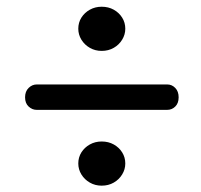

<svg xmlns="http://www.w3.org/2000/svg" viewBox="-20 -636 610 582"><path d="M288.2 -481.7Q268.4 -481.7 252.3 -491Q236.2 -500.2 226.7 -515.7Q217.3 -531.2 217.3 -548.9Q217.3 -567.5 226.7 -582.6Q236.2 -597.6 252.3 -606.6Q268.4 -615.6 288.2 -615.6Q308.7 -615.6 324.8 -606.6Q340.9 -597.6 350.3 -582.6Q359.8 -567.5 359.8 -548.9Q359.8 -531.2 350.3 -515.7Q340.9 -500.2 324.8 -491Q308.7 -481.7 288.2 -481.7ZM56 -341Q56 -359 66.8 -369.5Q77.5 -380 91.5 -380H487Q501 -380 511.2 -369.5Q521.5 -359 521.5 -341Q521.5 -323 511.2 -313Q501 -303 487 -303H91Q77.5 -303 66.8 -313Q56 -323 56 -341ZM288.2 -73.2Q268.4 -73.2 252.3 -82.5Q236.2 -91.7 226.7 -107.2Q217.3 -122.7 217.3 -140.4Q217.3 -159 226.7 -174.1Q236.2 -189.1 252.3 -198.1Q268.4 -207.1 288.2 -207.1Q308.7 -207.1 324.8 -198.1Q340.9 -189.1 350.3 -174.1Q359.8 -159 359.8 -140.4Q359.8 -122.7 350.3 -107.2Q340.9 -91.7 324.8 -82.5Q308.7 -73.2 288.2 -73.2Z"/></svg>

Font: Fraunces Black
Style: Regular
Weight: 900
Version: Version 1.000;[b76b70a41]